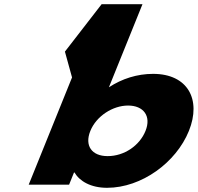

<svg xmlns="http://www.w3.org/2000/svg" viewBox="-20 -880 942 915"><path d="M880.2 -256C819.6 -106 655.2 15 490.2 15C413.2 15 359.8 -16 334.9 -58H332.7L309.3 0H116.8L323.3 -511L289.4 -634L464.3 -860H659L499 -464C561.7 -505 633.7 -528 709.6 -528C874.6 -528 940.8 -406 880.2 -256ZM673.4 -256C702.1 -327 664 -377 590.3 -377C517.7 -377 439.2 -327 410.5 -256C382.2 -186 417 -136 492.9 -136C572.1 -136 645.1 -186 673.4 -256Z"/></svg>

Font: Hussar
Style: BdWideOblFour
Weight: 700
Foundry: Cannot Into Space Fonts
Version: Version 2.00